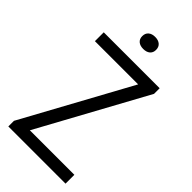

<svg xmlns="http://www.w3.org/2000/svg" viewBox="-282 -991 1060 1060"><g transform="rotate(45 248.0 -461.5)"><path d="M124 -69H471.5V0H25V-44L367.5 -671H30V-740H466.5V-696ZM195 -875.5Q195 -898 209.5 -910.5Q224 -923 249 -923Q274 -923 288.5 -910.5Q303 -898 303 -875.5Q303 -853.5 288.5 -841.2Q274 -829 249 -829Q224 -829 209.5 -841.2Q195 -853.5 195 -875.5Z"/></g></svg>

Font: Encode Sans Condensed
Style: Regular
Weight: 400
Width: 3
Designer: Multiple Designers
Foundry: Impallari Type
Version: Version 2.000